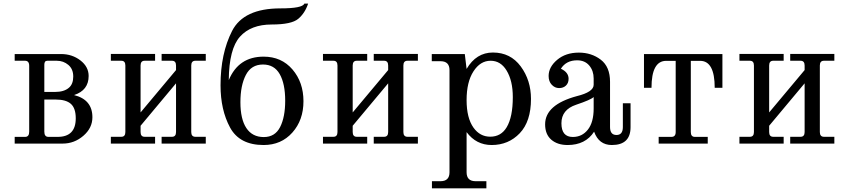

<svg xmlns="http://www.w3.org/2000/svg" viewBox="-20 -783 4618 1047"><path d="M321.8 0H60.1V-36.6H117.2Q139.2 -36.6 139.2 -64.9V-423.8Q139.2 -451.7 116.7 -451.7H60.1V-488.3H313Q373.5 -488.3 418.5 -453.6Q463.4 -418.9 463.4 -368.7Q463.4 -290.5 383.8 -264.6Q483.9 -239.7 483.9 -143.6Q483.9 -85 434.6 -42.5Q385.3 0 321.8 0ZM280.8 -281.7Q329.6 -281.7 356 -304.7Q379.4 -324.7 379.4 -365.7Q379.4 -406.7 352.5 -429.2Q325.7 -451.7 290 -451.7H237.8Q221.7 -451.7 221.7 -430.2V-281.7ZM294.4 -36.6Q393.1 -36.6 393.1 -137.7Q393.1 -192.9 366.5 -216.6Q339.8 -240.2 283.7 -240.2H221.7V-64.9Q221.7 -36.6 244.1 -36.6Z M1102.1 0H861.3V-37.1H918Q939.9 -37.1 939.9 -63V-328.6L746.6 -97.2V-63Q746.6 -37.1 768.6 -37.1H825.7V0H584.5V-37.1H641.6Q663.6 -37.1 663.6 -63V-425.8Q663.6 -451.7 641.6 -451.7H584.5V-488.8H825.7V-451.7H768.6Q746.6 -451.7 746.6 -425.8V-169.9L939.9 -400.9V-425.8Q939.9 -451.7 918 -451.7H861.3V-488.8H1102.1V-451.7H1045.4Q1022.9 -451.7 1022.9 -425.8V-63Q1022.9 -37.1 1045.4 -37.1H1102.1Z M1418.5 -35.6Q1479.5 -35.6 1507.3 -89.8Q1535.2 -144 1535.2 -233.9Q1535.2 -326.2 1505.4 -378.7Q1475.6 -431.2 1414.1 -431.2Q1350.1 -431.2 1320.6 -374Q1291 -316.9 1291 -225.6Q1291 -133.3 1323.5 -84.5Q1356 -35.6 1418.5 -35.6ZM1227.5 -346.2Q1280.8 -474.1 1417.5 -474.1Q1515.1 -474.1 1575 -404.1Q1634.8 -334 1634.8 -231Q1634.8 -127.9 1574.2 -60.1Q1513.7 7.8 1417.5 7.8Q1286.1 7.8 1234.4 -87.9Q1182.6 -183.6 1182.6 -317.9Q1182.6 -491.2 1245.6 -614.3Q1308.6 -737.3 1509.3 -737.3Q1629.4 -737.3 1639.6 -763.2H1660.2Q1643.1 -711.4 1606.4 -680.4Q1569.8 -649.4 1461.9 -649.4Q1348.1 -649.4 1288.6 -583Q1229 -516.6 1227.5 -346.2Z M2258.8 0H2018.1V-37.1H2074.7Q2096.7 -37.1 2096.7 -63V-328.6L1903.3 -97.2V-63Q1903.3 -37.1 1925.3 -37.1H1982.4V0H1741.2V-37.1H1798.3Q1820.3 -37.1 1820.3 -63V-425.8Q1820.3 -451.7 1798.3 -451.7H1741.2V-488.8H1982.4V-451.7H1925.3Q1903.3 -451.7 1903.3 -425.8V-169.9L2096.7 -400.9V-425.8Q2096.7 -451.7 2074.7 -451.7H2018.1V-488.8H2258.8V-451.7H2202.1Q2179.7 -451.7 2179.7 -425.8V-63Q2179.7 -37.1 2202.1 -37.1H2258.8Z M2632.3 244.1H2335.4V205.1H2382.3Q2431.2 205.1 2431.2 156.2V-400.4Q2431.2 -449.2 2382.3 -449.2H2334.5V-488.3H2514.6L2524.4 -407.2Q2577.1 -496.6 2668 -496.6Q2763.7 -496.6 2819.6 -420.9Q2875.5 -345.2 2875.5 -243.7Q2875.5 -120.6 2814.2 -56.4Q2752.9 7.8 2661.1 7.8Q2576.7 7.8 2524.4 -62.5V156.2Q2524.4 205.1 2573.2 205.1H2632.3ZM2653.3 -37.6Q2712.4 -37.6 2743.2 -89.4Q2776.4 -145.5 2776.4 -253.4Q2776.4 -343.3 2742.2 -398.9Q2710 -451.7 2655.3 -451.7Q2599.1 -451.7 2561.8 -393.8Q2524.4 -335.9 2524.4 -237.3Q2524.4 -139.6 2562 -86.9Q2597.2 -37.6 2653.3 -37.6Z M3316.4 7.8Q3245.6 7.8 3219.7 -64.9Q3172.9 7.8 3075.2 7.8Q3020 7.8 2986.3 -21.2Q2952.6 -50.3 2952.6 -105Q2952.6 -211.9 3125.5 -258.8Q3217.3 -281.2 3217.3 -320.8V-355Q3217.3 -397 3193.4 -425.5Q3169.4 -454.1 3127.4 -454.1Q3067.4 -454.1 3038.6 -408.2Q3080.6 -388.7 3080.6 -353.5Q3080.6 -330.1 3066.2 -316.4Q3051.8 -302.7 3028.8 -302.7Q3005.9 -302.7 2988.8 -320.8Q2971.7 -338.9 2971.7 -368.7Q2971.7 -417.5 3018.3 -456.8Q3064.9 -496.1 3136.7 -496.1Q3205.6 -496.1 3256.1 -457.5Q3306.6 -418.9 3306.6 -336.9V-90.3Q3306.6 -46.9 3341.8 -46.9Q3376.5 -46.9 3376.5 -90.3V-219.7H3418.5V-89.8Q3418.5 7.8 3316.4 7.8ZM3103.5 -36.1Q3154.3 -36.1 3185.8 -76.2Q3217.3 -116.2 3217.3 -191.4V-253.9Q3202.1 -238.8 3121.8 -211.9Q3041.5 -185.1 3041.5 -110.8Q3041.5 -36.1 3103.5 -36.1Z M3839.4 0H3571.8V-36.6H3641.6Q3664.6 -36.6 3664.6 -63V-451.2H3612.8Q3532.7 -451.2 3532.7 -304.2H3491.7V-488.3H3919.4V-304.2H3877.4Q3877.4 -451.2 3797.9 -451.2H3747.1V-63Q3747.1 -36.6 3769 -36.6H3839.4Z M4529.8 0H4289.1V-37.1H4345.7Q4367.7 -37.1 4367.7 -63V-328.6L4174.3 -97.2V-63Q4174.3 -37.1 4196.3 -37.1H4253.4V0H4012.2V-37.1H4069.3Q4091.3 -37.1 4091.3 -63V-425.8Q4091.3 -451.7 4069.3 -451.7H4012.2V-488.8H4253.4V-451.7H4196.3Q4174.3 -451.7 4174.3 -425.8V-169.9L4367.7 -400.9V-425.8Q4367.7 -451.7 4345.7 -451.7H4289.1V-488.8H4529.8V-451.7H4473.1Q4450.7 -451.7 4450.7 -425.8V-63Q4450.7 -37.1 4473.1 -37.1H4529.8Z"/></svg>

Font: Munson
Style: Regular
Weight: 400
Designer: Paul James MIller
Foundry: High-Logic / Made with FontCreator
Version: Version 2.10;May 5, 2019;FontCreator 11.5.0.2430 64-bit